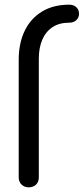

<svg xmlns="http://www.w3.org/2000/svg" viewBox="-20 -801 358 821"><path d="M102 0Q85 0 72.5 -11.5Q60 -23 60 -43V-545Q60 -616 85.5 -669Q111 -722 159.5 -751.5Q208 -781 276 -781Q295 -781 306.5 -770Q318 -759 318 -742Q318 -726 306.5 -715Q295 -704 276 -704Q233 -704 204 -684.5Q175 -665 160.5 -630.5Q146 -596 146 -551V-43Q146 -23 134 -11.5Q122 0 102 0Z"/></svg>

Font: Comfortaa Medium
Style: Regular
Weight: 500
Designer: Johan Aakerlund
Foundry: Johan Aakerlund
Version: Version 3.104; ttfautohint (v1.8.1.43-b0c9)